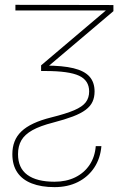

<svg xmlns="http://www.w3.org/2000/svg" viewBox="-20 -560 517 796"><path d="M43.9 -540 450.2 -539.1V-513.7L157.2 -265.6H150.4V-289.1L418.9 -516.6H43.9ZM54.7 79.1Q54.7 136.7 93.5 165Q132.3 193.4 206.1 193.4Q254.4 193.4 291.5 175.3Q328.6 157.2 351.1 124Q373.5 90.8 377 45.9H400.4Q396 97.2 370.4 135.5Q344.7 173.8 302.7 194.8Q260.7 215.8 206.1 215.8Q150.9 215.8 111.6 200.4Q72.3 185.1 51.8 154.8Q31.2 124.5 31.2 79.1Q31.2 50.3 40.3 26.9Q49.3 3.4 68.6 -15.1Q87.9 -33.7 118.7 -48.1Q149.4 -62.5 192.4 -73.2Q253.4 -88.4 287.6 -103Q321.8 -117.7 335.7 -136.2Q349.6 -154.8 349.6 -180.7Q349.6 -226.6 307.6 -246.1Q265.6 -265.6 168 -265.6H154.3L156.2 -288.1H168Q239.7 -288.1 284.9 -277.1Q330.1 -266.1 351.1 -242.4Q372.1 -218.8 372.1 -180.7Q372.1 -156.7 363.5 -138.2Q355 -119.6 335.2 -104.7Q315.4 -89.8 282.2 -77.1Q249 -64.5 200.2 -51.8Q146.5 -38.1 114.5 -20.3Q82.5 -2.4 68.6 21.7Q54.7 45.9 54.7 79.1Z"/></svg>

Font: Inter 18pt Thin
Style: Regular
Weight: 250
Designer: Rasmus Andersson
Foundry: rsms
Version: Version 4.001;git-66647c0bb